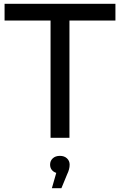

<svg xmlns="http://www.w3.org/2000/svg" viewBox="-20 -720 627 1003"><path d="M3.9 -612.8V-700.2H583V-612.8H342.8V0H244.1V-612.8ZM241.7 140.1Q241.7 120.1 255.6 107.2Q269.5 94.2 293 94.2Q315.9 94.2 329.8 107.2Q343.8 120.1 343.8 140.1Q343.8 164.1 330.6 190.9L300.8 263.2H251L273.9 183.1Q258.8 178.2 250.2 167Q241.7 155.8 241.7 140.1Z"/></svg>

Font: Montserrat Medium
Style: Regular
Weight: 500
Designer: Julieta Ulanovsky
Foundry: Julieta Ulanovsky
Version: Version 7.200